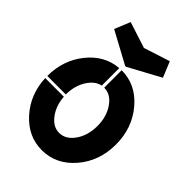

<svg xmlns="http://www.w3.org/2000/svg" viewBox="-214 -808 902 902"><g transform="rotate(45 237.0 -357.5)"><path d="M399 -640 240 -554H234L75 -640L107 -718L237 -676L367 -718ZM222 -527V-411Q184 -403 158 -361Q132 -319 132 -262H9Q9 -367 70.5 -443.5Q132 -520 222 -527ZM237 -412V-528Q332 -528 398.5 -450Q465 -372 465 -262Q465 -152 398.5 -74.5Q332 3 237 3Q146 3 80 -70Q14 -143 9 -248H133Q137 -191 167 -151.5Q197 -112 237 -112Q281 -112 311.5 -156Q342 -200 342 -262Q342 -324 311.5 -368Q281 -412 237 -412Z"/></g></svg>

Font: BroshK
Style: Medium
Weight: 500
Designer: gluk
Foundry: gluk
Version: Version 0.60